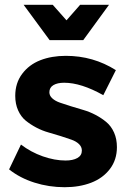

<svg xmlns="http://www.w3.org/2000/svg" viewBox="-20 -779 539 805"><path d="M329.1 -610.8H188L79.1 -758.8H201.2L258.8 -693.8L315.9 -758.8H437ZM187 -392.1Q187 -377.9 199.2 -366.7Q211.4 -355.5 231.4 -348.6Q251.5 -341.8 276.9 -333.7Q302.2 -325.7 328.9 -318.1Q355.5 -310.5 380.9 -297.1Q406.2 -283.7 426.3 -266.8Q446.3 -250 458.3 -223.1Q470.2 -196.3 470.2 -162.1Q470.2 -108.9 440.7 -70.3Q411.1 -31.7 362.1 -12.9Q313 5.9 251 5.9Q185.1 5.9 124.3 -13.4Q63.5 -32.7 18.1 -68.8L67.9 -172.9Q109.4 -141.1 159.4 -123.5Q209.5 -106 254.9 -106Q285.6 -106 304.4 -116.5Q323.2 -127 323.2 -147.9Q323.2 -163.1 311.3 -174.8Q299.3 -186.5 279.5 -193.4Q259.8 -200.2 234.9 -208.3Q210 -216.3 183.6 -223.6Q157.2 -231 132.3 -244.1Q107.4 -257.3 87.6 -273.4Q67.9 -289.6 55.9 -316.4Q43.9 -343.3 43.9 -377Q43.9 -430.7 72.8 -469.2Q101.6 -507.8 148.9 -526.4Q196.3 -544.9 255.9 -544.9Q371.1 -544.9 465.8 -484.9L413.1 -379.9Q320.3 -432.1 249 -432.1Q220.7 -432.1 203.9 -422.1Q187 -412.1 187 -392.1Z"/></svg>

Font: Montserrat arm SemiBold
Style: Regular
Weight: 600
Designer: Julieta Ulanovsky
Foundry: Julieta Ulanovsky
Version: Version 6.000;PS 006.000;hotconv 1.0.88;makeotf.lib2.5.64775